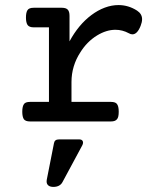

<svg xmlns="http://www.w3.org/2000/svg" viewBox="-20 -482 640 762"><path d="M174.3 -373.5H113.8Q96.2 -373.5 89.4 -382.8Q83 -392.6 83 -412.1Q83 -432.1 88.9 -441.4Q94.7 -451.2 113.8 -451.2H225.1Q241.7 -451.2 248.8 -443.8Q255.9 -436.5 255.9 -418.9V-317.9Q291.5 -383.8 342.3 -421.9Q368.2 -441.4 395.8 -451.7Q423.3 -461.9 450.2 -461.9Q489.7 -461.9 523.9 -439.9Q543.9 -426.8 543.9 -405.8Q543.9 -394 538.1 -379.4Q524.9 -345.7 505.4 -345.7Q498.5 -345.7 491.2 -350.1Q465.8 -363.8 438 -363.8Q402.3 -363.8 365.2 -341.3Q324.7 -316.4 298.3 -273.4Q281.7 -248 272.7 -218.3Q263.7 -188.5 263.7 -156.2V-77.6H420.4Q437.5 -77.6 443.8 -69.8Q451.2 -61 451.2 -38.6Q451.2 -16.1 444.3 -8.8Q437.5 0 420.4 0H99.1Q81.5 0 74.7 -8.8Q68.4 -18.6 68.4 -38.6Q68.4 -60.5 75.7 -69.8Q82 -77.6 99.1 -77.6H174.3ZM228 240.7Q223.1 250 213.9 254.9Q204.6 259.8 191.9 259.8Q179.2 259.8 172.1 254.2Q165 248.5 165 238.3Q165 234.4 165.5 231.9L194.3 85.9Q196.8 71.3 213.9 71.3H295.9Q302.2 71.3 305.9 74.7Q309.6 78.1 309.6 84Q309.6 88.9 306.6 94.7Z"/></svg>

Font: Courier Prime Medium
Style: Regular
Weight: 500
Designer: Alan Dague-Greene
Foundry: Quote-Unquote Apps
Version: Version 1.202